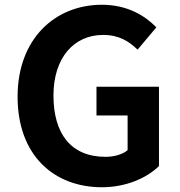

<svg xmlns="http://www.w3.org/2000/svg" viewBox="-20 -774 757 808"><path d="M409 14C512 14 599 -26 649 -75V-409H386V-288H517V-142C496 -124 460 -114 424 -114C279 -114 205 -211 205 -372C205 -531 291 -627 414 -627C481 -627 523 -600 559 -565L638 -659C590 -708 516 -754 409 -754C212 -754 54 -611 54 -367C54 -120 207 14 409 14Z"/></svg>

Font: Noto Sans CJK JP Bold
Style: Regular
Weight: 700
Designer: Ryoko NISHIZUKA (kana & ideographs); Paul D. Hunt (Latin, Greek & Cyrillic); Wenlong ZHANG (bopomofo); Sandoll Communica
Foundry: Adobe Systems Incorporated
Version: Version 1.004;PS 1.004;hotconv 1.0.82;makeotf.lib2.5.63406